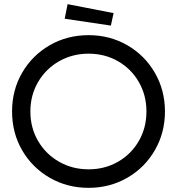

<svg xmlns="http://www.w3.org/2000/svg" viewBox="-20 -889 850 923"><path d="M38 -353Q38 -456 86.5 -539.5Q135 -623 219 -671.5Q303 -720 406 -720Q508 -720 592 -671.5Q676 -623 724.5 -539Q773 -455 773 -353Q773 -251 724.5 -167Q676 -83 592 -34.5Q508 14 406 14Q303 14 219 -34.5Q135 -83 86.5 -166.5Q38 -250 38 -353ZM684 -353Q684 -431 647.5 -494.5Q611 -558 547.5 -594.5Q484 -631 406 -631Q328 -631 264 -594.5Q200 -558 163 -494.5Q126 -431 126 -353Q126 -275 163 -211.5Q200 -148 264 -111.5Q328 -75 406 -75Q484 -75 547.5 -111.5Q611 -148 647.5 -211.5Q684 -275 684 -353ZM291 -799 305 -869 526 -826 513 -766Z"/></svg>

Font: Lineal
Style: Regular
Weight: 400
Designer: Created by Frank Adebiaye with contributions from Anton Moglia & Ariel Martín Pérez
Created by Frank ADEBIAYE with FontF
Foundry: Velvetyne Type Foundry
Version: Version 2.000